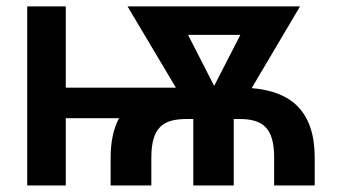

<svg xmlns="http://www.w3.org/2000/svg" viewBox="-20 -565 1058 585"><path d="M180.4 -545.5H62.9V0H180.4V-204.9H342.7C326 -173.7 317.1 -133.9 317.1 -84.2V0H441.1V-84.2C441.1 -177.6 477.3 -202.4 549 -202.4H568.9V0H692.1V-202.4H708.8C781.6 -202.4 815.3 -175.1 815.3 -84.2V0H938.9V-84.2C938.9 -225.9 867.2 -286.6 746.8 -296.5L894.2 -545.5H368.6L516 -297.9H180.4ZM552.9 -458.8H712.4L632.5 -303.3Z"/></svg>

Font: Magic Ui Pro Semi Bold
Style: Regular
Weight: 600
Designer: Stefan Endress, Andreas Faust
Version: Version 1.000;FEAKit 1.0